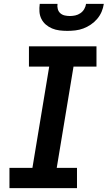

<svg xmlns="http://www.w3.org/2000/svg" viewBox="-20 -975 558 995"><path d="M29 0V-105H148L235 -630H130V-735H480V-630H361L274 -105H379V0ZM329 -815Q308 -815 288 -817.5Q268 -820 250 -827.5Q232 -835 217.5 -847.5Q203 -860 194.5 -877Q186 -894 184.5 -914Q183 -934 186 -955H278Q276 -941 279.5 -928Q283 -915 292.5 -906.5Q302 -898 315 -895Q328 -892 342 -892Q356 -892 370 -895Q384 -898 396.5 -906.5Q409 -915 416.5 -928Q424 -941 426 -955H518Q515 -934 506.5 -914Q498 -894 483.5 -877Q469 -860 450.5 -847.5Q432 -835 412 -827.5Q392 -820 371 -817.5Q350 -815 329 -815Z"/></svg>

Font: Iosevka Curly Slab Extrabold
Style: Italic
Weight: 800
Italic angle: -9°
Monospace: yes
Designer: Belleve Invis
Foundry: Belleve Invis
Version: Version 22.1.2; ttfautohint (v1.8.4)